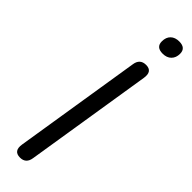

<svg xmlns="http://www.w3.org/2000/svg" viewBox="-308 -891 892 892"><g transform="rotate(45 138.0 -445.5)"><path d="M91 7Q47 7 55 -43L155 -670Q161 -712 201 -712Q244 -712 236 -662L136 -35Q130 7 91 7ZM218 -803Q175 -803 175 -841Q175 -868 190.5 -883Q206 -898 233 -898Q276 -898 276 -860Q276 -834 260.5 -818.5Q245 -803 218 -803Z"/></g></svg>

Font: Nunito
Style: Italic
Weight: 400
Italic angle: -9°
Designer: Vernon Adams
Foundry: Vernon Adams
Version: Version 3.601; ttfautohint (v1.8.2.53-6de2)